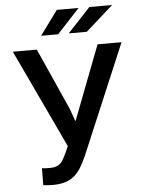

<svg xmlns="http://www.w3.org/2000/svg" viewBox="-61 -959 751 1017"><g transform="rotate(-5 315.0 -451.0)"><path d="M275.5 -782H185L280 -911.5H395.5ZM428 -782H332L453 -911.5H574ZM177.5 10.5Q164 10.5 149.8 9.5Q135.5 8.5 127.5 7L128.5 -82.5Q134.5 -81.5 147 -81Q159.5 -80.5 170.5 -80.5Q189.5 -80.5 202.8 -84.8Q216 -89 225.8 -97.8Q235.5 -106.5 243.2 -120.2Q251 -134 259.5 -153L275 -187.5L28.5 -711H156L302.5 -383.5L326.5 -316H327.5L479 -711H606.5L359.5 -126Q344 -91.5 328.2 -66Q312.5 -40.5 291.8 -23.5Q271 -6.5 243.8 2Q216.5 10.5 177.5 10.5Z"/></g></svg>

Font: Roberto Sans Medium
Style: Regular
Weight: 500
Designer: Google (font) & Cristiano Sobral (main changes)
Version: Version 1.000;October 12, 2021;FontCreator 14.0.0.2814 64-bi